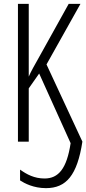

<svg xmlns="http://www.w3.org/2000/svg" viewBox="-20 -734 447 995"><path d="M218 241C323 241 380 175 407 0L221 -400L397 -714H336L182 -437C159 -396 140 -363 129 -337V-714H73V0H129V-276L183 -353L346 8C326 140 283 191 211 191C158 191 119 170 84 145V201C107 216 154 241 218 241Z"/></svg>

Font: Noto Sans Display Condensed Light
Style: Regular
Weight: 300
Width: 3
Designer: Monotype Design Team
Foundry: Monotype Imaging Inc.
Version: Version 1.900